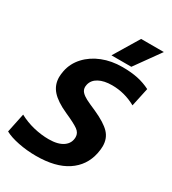

<svg xmlns="http://www.w3.org/2000/svg" viewBox="-232 -1033 1042 1164"><g transform="rotate(30 289.0 -451.5)"><path d="M406 -918H565L439 -742H300ZM-12 -29 16 -163Q64 -137 118 -124Q172 -111 224 -111Q289 -111 324.5 -136Q360 -161 360 -204Q360 -233 333.5 -252Q307 -271 237 -302Q161 -336 126 -375.5Q91 -415 91 -469Q91 -487 96 -514Q108 -573 150 -618.5Q192 -664 255 -689Q318 -714 394 -714Q456 -714 502.5 -704Q549 -694 590 -673L562 -543Q483 -587 395 -587Q339 -587 303 -567.5Q267 -548 259 -512Q257 -502 257 -497Q257 -476 270.5 -461.5Q284 -447 307 -435Q330 -423 381 -401Q461 -365 495.5 -329Q530 -293 530 -238Q530 -215 524 -186Q504 -91 424 -38Q344 15 208 15Q144 15 84 3Q24 -9 -12 -29Z"/></g></svg>

Font: Prompt SemiBold
Style: Italic
Weight: 600
Italic angle: -12°
Designer: Katatrad Team
Foundry: CadsonDemak
Version: Version 1.001